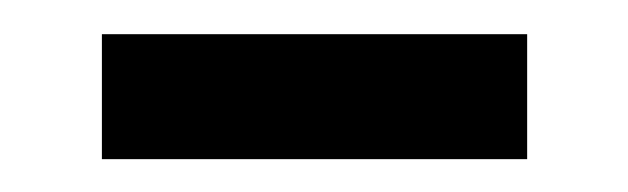

<svg xmlns="http://www.w3.org/2000/svg" viewBox="-20 -281 373 114"><path d="M40.5 -186.5V-260.7H293V-186.5Z"/></svg>

Font: Doulos SIL APac
Style: Regular
Weight: 400
Designer: Walt Agee, Victor Gaultney, Peter Martin, Debbi Hosken, Becca Hirsbrunner
Foundry: SIL International
Version: Version 5.000